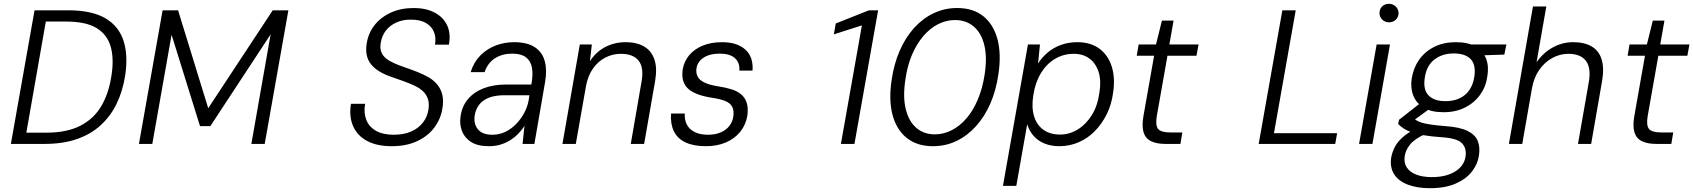

<svg xmlns="http://www.w3.org/2000/svg" viewBox="-20 -754 8872 1006"><path d="M37 0 161 -700H338Q459 -700 530 -659.5Q601 -619 626.5 -542.5Q652 -466 636 -359Q623 -276 590.5 -209.5Q558 -143 505.5 -96Q453 -49 380.5 -24.5Q308 0 215 0ZM118 -59H225Q331 -59 401.5 -95.5Q472 -132 511 -198.5Q550 -265 564 -358Q578 -446 560 -509.5Q542 -573 486 -607Q430 -641 327 -641H220Z M708 0 832 -700H913L1071 -187L1409 -700H1491L1367 0H1297L1398 -574L1082 -93H1028L879 -572L778 0Z M2032 12Q1955 12 1903.5 -15.5Q1852 -43 1830 -93.5Q1808 -144 1819 -210H1893Q1885 -165 1898.5 -128Q1912 -91 1948.5 -69.5Q1985 -48 2043 -48Q2096 -48 2134.5 -65Q2173 -82 2196.5 -112.5Q2220 -143 2225 -181Q2230 -214 2221.5 -237.5Q2213 -261 2194.5 -277.5Q2176 -294 2150 -306Q2124 -318 2093.5 -329Q2063 -340 2031 -351Q1955 -377 1923 -418.5Q1891 -460 1901 -524Q1909 -579 1941.5 -621Q1974 -663 2027 -687.5Q2080 -712 2148 -712Q2211 -712 2256.5 -688.5Q2302 -665 2322.5 -622Q2343 -579 2332 -520H2259Q2266 -557 2253.5 -587Q2241 -617 2211 -634Q2181 -651 2135 -651Q2092 -652 2057.5 -636.5Q2023 -621 2002 -594Q1981 -567 1975 -530Q1970 -501 1978 -481Q1986 -461 2004 -447Q2022 -433 2047 -422Q2072 -411 2103 -400.5Q2134 -390 2167 -377Q2200 -364 2226.5 -348.5Q2253 -333 2271.5 -310.5Q2290 -288 2297.5 -257.5Q2305 -227 2298 -186Q2290 -133 2257 -87.5Q2224 -42 2167 -15Q2110 12 2032 12Z M2541 12Q2483 12 2448.5 -10Q2414 -32 2400.5 -67.5Q2387 -103 2393 -144Q2401 -199 2433 -236Q2465 -273 2515.5 -292Q2566 -311 2629 -311H2764Q2774 -365 2767 -400.5Q2760 -436 2735 -454.5Q2710 -473 2664 -473Q2612 -473 2574 -449Q2536 -425 2519 -376H2446Q2462 -428 2496.5 -463Q2531 -498 2577 -515.5Q2623 -533 2673 -533Q2743 -533 2782.5 -506.5Q2822 -480 2834.5 -433Q2847 -386 2836 -324L2780 0H2718L2728 -94Q2715 -74 2697 -55Q2679 -36 2656 -21Q2633 -6 2604.5 3Q2576 12 2541 12ZM2560 -48Q2597 -48 2628.5 -63.5Q2660 -79 2685 -105Q2710 -131 2727 -163Q2744 -195 2750 -229L2754 -255H2624Q2573 -255 2540 -241.5Q2507 -228 2489.5 -204Q2472 -180 2467 -148Q2461 -104 2484.5 -76Q2508 -48 2560 -48Z M2927 0 3018 -521H3081L3071 -433Q3102 -482 3151 -507.5Q3200 -533 3258 -533Q3316 -533 3354.5 -510.5Q3393 -488 3408.5 -443.5Q3424 -399 3413 -332L3355 0H3285L3341 -324Q3355 -399 3326.5 -435.5Q3298 -472 3233 -472Q3190 -472 3152 -452.5Q3114 -433 3087 -395Q3060 -357 3050 -301L2997 0Z M3679 12Q3614 12 3571.5 -8Q3529 -28 3510.5 -67Q3492 -106 3496 -159H3568Q3566 -127 3578.5 -102Q3591 -77 3619 -62.5Q3647 -48 3690 -48Q3727 -48 3755.5 -60Q3784 -72 3801 -93.5Q3818 -115 3822 -142Q3827 -176 3816 -195.5Q3805 -215 3778 -225.5Q3751 -236 3709 -242Q3670 -248 3639 -259Q3608 -270 3588 -287Q3568 -304 3560 -329.5Q3552 -355 3557 -390Q3564 -432 3591 -464.5Q3618 -497 3662 -515Q3706 -533 3763 -533Q3842 -533 3885 -494.5Q3928 -456 3923 -384H3854Q3857 -425 3831 -449Q3805 -473 3752 -473Q3698 -473 3666 -451.5Q3634 -430 3629 -395Q3626 -372 3635 -353.5Q3644 -335 3670 -322Q3696 -309 3741 -302Q3780 -296 3811.5 -286.5Q3843 -277 3863.5 -259.5Q3884 -242 3892.5 -215.5Q3901 -189 3896 -149Q3888 -100 3858.5 -63.5Q3829 -27 3783 -7.5Q3737 12 3679 12Z M4386 0 4496 -621 4349 -574 4359 -631 4533 -700H4581L4457 0Z M4868 12Q4784 12 4730 -32Q4676 -76 4656 -154Q4636 -232 4652 -336Q4664 -419 4694 -488Q4724 -557 4769 -607Q4814 -657 4871.5 -684.5Q4929 -712 4995 -712Q5080 -712 5133.5 -668Q5187 -624 5207 -546Q5227 -468 5211 -364Q5199 -280 5169 -211.5Q5139 -143 5094 -93Q5049 -43 4992 -15.5Q4935 12 4868 12ZM4878 -50Q4924 -50 4967 -72Q5010 -94 5044.5 -134.5Q5079 -175 5103.5 -233Q5128 -291 5139 -363Q5153 -453 5137.5 -517Q5122 -581 5082 -615Q5042 -649 4984 -649Q4938 -649 4895.5 -627.5Q4853 -606 4818 -565Q4783 -524 4758.5 -467Q4734 -410 4724 -338Q4710 -248 4725.5 -183.5Q4741 -119 4780.5 -84.5Q4820 -50 4878 -50Z M5235 220 5366 -521H5429L5419 -421Q5439 -453 5469 -478.5Q5499 -504 5538.5 -518.5Q5578 -533 5625 -533Q5695 -533 5741 -498.5Q5787 -464 5805.5 -404Q5824 -344 5812 -267Q5804 -206 5778.5 -155Q5753 -104 5716 -66.5Q5679 -29 5631.5 -8.5Q5584 12 5530 12Q5488 12 5454 -1.5Q5420 -15 5396.5 -41Q5373 -67 5362 -103L5305 220ZM5534 -49Q5584 -49 5627.5 -76Q5671 -103 5701 -151.5Q5731 -200 5740 -266Q5751 -330 5736.5 -376Q5722 -422 5688.5 -447Q5655 -472 5606 -472Q5552 -472 5507.5 -445.5Q5463 -419 5433.5 -370Q5404 -321 5394 -254Q5384 -192 5398 -145.5Q5412 -99 5447 -74Q5482 -49 5534 -49Z M6085 0Q6041 0 6011.5 -14Q5982 -28 5972 -60Q5962 -92 5971 -145L6027 -462H5936L5946 -521H6037L6068 -646H6129L6107 -521H6260L6249 -462H6097L6041 -145Q6033 -96 6048.5 -78Q6064 -60 6113 -60H6175L6165 0Z M6575 0 6699 -700H6769L6655 -56H6986L6976 0Z M7101 0 7193 -521H7263L7171 0ZM7258 -637Q7237 -637 7222.5 -651Q7208 -665 7208 -686Q7208 -707 7222 -720.5Q7236 -734 7257 -734Q7278 -734 7292.5 -720.5Q7307 -707 7308 -686Q7308 -665 7293.5 -651Q7279 -637 7258 -637Z M7472 232Q7405 232 7356.5 213.5Q7308 195 7285 159.5Q7262 124 7269 73Q7274 45 7287 18.5Q7300 -8 7327.5 -33Q7355 -58 7400 -81L7450 -53Q7391 -26 7367.5 4Q7344 34 7340 65Q7335 99 7351 123.5Q7367 148 7401 161Q7435 174 7482 174Q7557 174 7604.5 144.5Q7652 115 7659 65Q7665 22 7639.5 -4Q7614 -30 7533 -35Q7477 -39 7439 -45.5Q7401 -52 7376 -61Q7351 -70 7335 -80.5Q7319 -91 7306 -104L7310 -126L7422 -214L7483 -193L7365 -107L7379 -139Q7390 -131 7400.5 -124Q7411 -117 7428.5 -111.5Q7446 -106 7476 -101.5Q7506 -97 7555 -93Q7628 -88 7668.5 -68.5Q7709 -49 7722.5 -16Q7736 17 7729 61Q7723 105 7692.5 144.5Q7662 184 7607 208Q7552 232 7472 232ZM7543 -166Q7479 -166 7440 -189.5Q7401 -213 7385 -253.5Q7369 -294 7377 -344Q7386 -399 7416 -441.5Q7446 -484 7495 -508.5Q7544 -533 7608 -533Q7672 -533 7711.5 -510Q7751 -487 7766.5 -446.5Q7782 -406 7773 -354Q7766 -301 7736 -258.5Q7706 -216 7657 -191Q7608 -166 7543 -166ZM7554 -224Q7616 -224 7655.5 -256.5Q7695 -289 7705 -353Q7714 -415 7685.5 -444.5Q7657 -474 7597 -474Q7537 -474 7495.5 -442Q7454 -410 7445 -345Q7436 -284 7465 -254Q7494 -224 7554 -224ZM7683 -462 7672 -521H7873L7862 -468Z M7886 0 8012 -720H8082L8031 -428Q8066 -478 8116 -505.5Q8166 -533 8222 -533Q8282 -533 8320 -510.5Q8358 -488 8372 -442.5Q8386 -397 8374 -328L8317 0H8248L8304 -320Q8318 -397 8290 -434.5Q8262 -472 8198 -472Q8153 -472 8113 -450Q8073 -428 8045 -388Q8017 -348 8007 -292L7956 0Z M8657 0Q8613 0 8583.5 -14Q8554 -28 8544 -60Q8534 -92 8543 -145L8599 -462H8508L8518 -521H8609L8640 -646H8701L8679 -521H8832L8821 -462H8669L8613 -145Q8605 -96 8620.5 -78Q8636 -60 8685 -60H8747L8737 0Z"/></svg>

Font: DM Sans 10pt Light
Style: Italic
Weight: 300
Italic angle: -10°
Version: Version 4.004;gftools[0.9.30]